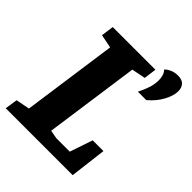

<svg xmlns="http://www.w3.org/2000/svg" viewBox="-213 -820 935 935"><g transform="rotate(45 254.0 -353.0)"><path d="M-14 0 -4 -65 67 -79 136 -569 66 -583 75 -648H369L360 -583L289 -569L220 -79L263 -71H356L396 -189H470L447 0ZM384 -512Q396 -535 406.5 -564.5Q417 -594 417 -623Q417 -639 413 -653Q409 -667 398 -679Q410 -691 427.5 -698.5Q445 -706 467 -706Q496 -706 509 -691Q522 -676 522 -653Q522 -622 501 -583Q480 -544 442 -512Z"/></g></svg>

Font: Faustina Light ExtraBold
Style: Italic
Weight: 800
Italic angle: -8°
Version: Version 1.200